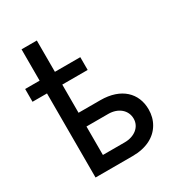

<svg xmlns="http://www.w3.org/2000/svg" viewBox="-191 -933 974 1054"><g transform="rotate(-30 296.5 -406.0)"><path d="M13.1 -614V-533H362.6V-614ZM182.2 -267.4H339.8C402.7 -267.4 447.8 -229.4 447.8 -175.1C447.8 -123.6 402.7 -87 339.8 -87H201.7V-812.5H104.8V0H339.8C427.6 0 489 -33.7 520.6 -87.7C536.6 -114.7 544.4 -144.9 544.4 -178.6C544.4 -281.2 471.6 -354.4 339.8 -354.4H182.2Z"/></g></svg>

Font: Inter 465
Style: Regular
Weight: 400
Designer: Rasmus Andersson
Foundry: rsms
Version: Version 3.019;Glyphs 3.1.2 (3151)